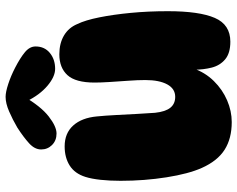

<svg xmlns="http://www.w3.org/2000/svg" viewBox="-101 -748 848 686"><g transform="rotate(-90 323.0 -405.0)"><path d="M517 -6Q476 -6 454 -24.5Q432 -43 424.5 -72.5Q417 -102 417 -135L422 -139Q407 -96 376.5 -65Q346 -34 307.5 -17.5Q269 -1 230 -1Q171 -1 131 -26.5Q91 -52 66 -108Q45 -155 32.5 -234Q20 -313 20 -398Q20 -437 23.5 -469.5Q27 -502 34 -524Q46 -562 74.5 -580Q103 -598 143 -598Q190 -598 217.5 -567.5Q245 -537 250 -483Q253 -453 255 -414.5Q257 -376 259 -339Q261 -302 263 -275Q267 -238 281 -220.5Q295 -203 320 -203Q349 -203 364.5 -231.5Q380 -260 380 -310Q380 -337 377.5 -371Q375 -405 373 -437.5Q371 -470 371 -491Q371 -559 397.5 -588Q424 -617 472 -617Q511 -617 539 -600.5Q567 -584 580 -553Q594 -524 604 -474Q614 -424 620 -361.5Q626 -299 626 -229Q626 -117 602 -61.5Q578 -6 517 -6ZM320 -809Q337 -809 366 -799.5Q395 -790 424 -775Q459 -757 479.5 -740Q500 -723 500 -702Q500 -670 477 -651Q454 -632 420 -632Q392 -632 359.5 -659.5Q327 -687 304 -734L322 -745Q286 -683 250 -655Q214 -627 189 -627Q164 -627 148 -643Q132 -659 132 -682Q132 -705 154 -725Q176 -745 210 -767Q239 -784 268 -796.5Q297 -809 320 -809Z"/></g></svg>

Font: DynaPuff
Style: Bold
Weight: 700
Designer: Toshi Omagari, Jennifer Daniel
Foundry: Google Fonts
Version: Version 2.000